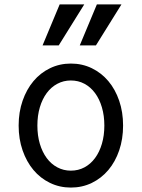

<svg xmlns="http://www.w3.org/2000/svg" viewBox="-20 -837 640 867"><path d="M300.1 10Q351.2 10 394.5 -11Q437.8 -32 469.2 -69.2Q500.6 -106.4 518.2 -157.8Q535.8 -209.1 535.8 -270Q535.8 -330.9 518.2 -382.2Q500.6 -433.6 469.2 -470.8Q437.8 -508 394.5 -529Q351.1 -550 300.2 -550Q249.2 -550 205.8 -528.9Q162.3 -507.9 131.2 -470.7Q100 -433.6 82.1 -382.2Q64.2 -330.9 64.2 -270Q64.2 -209.1 82.1 -157.8Q100 -106.4 131.1 -69.3Q162.3 -32.1 205.7 -11.1Q249.1 10 300.1 10ZM299.8 -66.4Q267 -66.4 239 -81.3Q211 -96.1 191 -123.2Q171 -150.2 159.9 -187.6Q148.8 -225 148.8 -270Q148.8 -315 159.9 -352.4Q171 -389.8 191 -416.8Q211 -443.9 239 -458.7Q267 -473.6 299.8 -473.6Q333.6 -473.6 361.4 -458.7Q389.2 -443.8 409.1 -416.8Q429.1 -389.8 440.1 -352.4Q451.2 -315 451.2 -270Q451.2 -225 440.1 -187.6Q429.1 -150.2 409.1 -123.2Q389.2 -96.2 361.4 -81.3Q333.6 -66.4 299.8 -66.4ZM360.4 -817H249.4L172.2 -632H245.2ZM528.4 -817H417.4L340.2 -632H413.2Z"/></svg>

Font: CommitMonoV143 ExtLt
Style: Regular
Weight: 200
Monospace: yes
Designer: Eigil Nikolajsen
Foundry: Eigil Nikolajsen
Version: Version 1.143